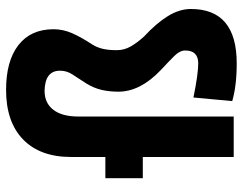

<svg xmlns="http://www.w3.org/2000/svg" viewBox="-103 -679 792 626"><g transform="rotate(-90 293.0 -366.0)"><path d="M399.4 9.8Q326.2 9.8 276.4 -4.9L288.1 -131.3Q364.7 -115.7 399.4 -115.7Q441.4 -115.7 441.4 -158.2Q441.4 -175.8 423.1 -194.1Q404.8 -212.4 376.5 -238.8Q307.1 -305.2 307.1 -376Q307.1 -404.8 312.7 -429.9Q318.4 -455.1 333.5 -480Q350.1 -506.3 362.8 -525.1Q375.5 -543.9 375.5 -566.4Q375.5 -615.2 310.1 -616.7Q270 -616.7 248 -588.1Q226.1 -559.6 226.1 -506.8V0H94.2V-296.4H24.9V-418.5H94.2V-530.8Q94.2 -631.3 151.4 -686.8Q208.5 -742.2 313 -742.2Q407.2 -742.2 459 -701.9Q510.7 -661.6 510.7 -587.4Q510.7 -556.6 497.6 -526.6Q484.4 -496.6 461.4 -461.9Q451.7 -446.8 447 -427.7Q442.4 -408.7 442.4 -380.9Q442.4 -356.9 454.8 -335.4Q467.3 -314 486.8 -292.5Q529.8 -252.9 553.2 -215.1Q576.7 -177.2 576.7 -139.6Q576.7 9.8 399.4 9.8Z"/></g></svg>

Font: Cascadia Code PL
Style: Bold
Weight: 700
Monospace: yes
Designer: Aaron Bell
Foundry: Saja Typeworks
Version: Version 2404.023; ttfautohint (v1.8.4)